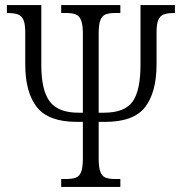

<svg xmlns="http://www.w3.org/2000/svg" viewBox="-20 -733 712 753"><path d="M220 -31H239Q264 -31 278 -36.5Q292 -42 298.5 -59.5Q305 -77 305 -111V-255H282Q170 -255 124.5 -313Q79 -371 79 -481V-606Q79 -639 72 -655Q65 -671 50 -676.5Q35 -682 7 -682V-713H142V-478Q142 -379 175 -335Q208 -291 288 -291H305V-602Q305 -636 298 -653.5Q291 -671 277.5 -676.5Q264 -682 239 -682H220V-713H452V-682H433Q408 -682 394 -676.5Q380 -671 373.5 -653.5Q367 -636 367 -602V-291H388Q469 -291 500 -334.5Q531 -378 531 -478V-713H666V-682Q637 -682 622.5 -676.5Q608 -671 601 -655Q594 -639 594 -606V-481Q594 -372 549.5 -313.5Q505 -255 392 -255H367V-111Q367 -77 373.5 -59.5Q380 -42 393.5 -36.5Q407 -31 432 -31H452V0H220Z"/></svg>

Font: Noto Serif NarrowLight
Style: Regular
Weight: 300
Width: 4
Designer: Monotype Design Team
Foundry: Monotype Imaging Inc.
Version: Version 1.001